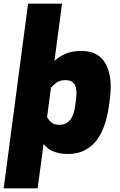

<svg xmlns="http://www.w3.org/2000/svg" viewBox="-47 -820 652 1040"><path d="M289 -800 248 -490Q274 -514 308.5 -529Q343 -544 395 -544Q487 -544 525.5 -474Q564 -404 548 -284L543 -246Q535 -189 518.5 -141Q502 -93 475 -58.5Q448 -24 410 -5Q372 14 321 14Q291 14 270 9Q249 4 233.5 -3.5Q218 -11 207.5 -21Q197 -31 189 -40L157 200H-27L105 -800ZM208 -185Q214 -174 229 -159Q244 -144 274 -144Q347 -144 360 -246L365 -284Q372 -335 358.5 -360.5Q345 -386 307 -386Q277 -386 257.5 -371Q238 -356 229 -345Z"/></svg>

Font: Tanohe Sans Black
Style: Italic
Weight: 900
Designer: Village Type and Design LLC & Cristiano Sobral
Foundry: Cooper Hewitt Smithsonian Design Museum
Version: Version 1.00;January 12, 2020;FontCreator 12.0.0.2547 64-bit